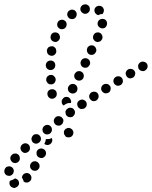

<svg xmlns="http://www.w3.org/2000/svg" viewBox="-126 -570 719 910"><path d="M-53 276Q-54 276 -55 276Q-56 277 -57 277Q-65 283 -74 285Q-76 285 -77 286Q-78 287 -79 288Q-79 289 -80 290Q-83 299 -79 308Q-75 316 -66 319Q-62 321 -57 321Q-53 320 -49 318Q-45 316 -42 313Q-39 310 -37 306Q-34 297 -38 288Q-42 280 -51 277Q-52 276 -53 276ZM-16 258V257Q-10 251 0 250Q9 250 16 256Q19 259 21 263Q23 267 23 272Q23 276 22 280Q20 285 17 288Q14 291 10 293Q6 295 1 295Q-3 296 -7 294Q-11 293 -14 290Q-15 284 -18 279Q-20 275 -22 271Q-22 268 -20 264Q-19 260 -16 258ZM-62 232Q-65 226 -70 222Q-74 221 -77 219Q-78 219 -78 219Q-79 219 -80 218Q-84 218 -88 219Q-93 220 -96 222Q-100 225 -102 229Q-105 233 -105 237Q-107 246 -102 254Q-96 262 -87 263Q-83 264 -78 263Q-74 262 -70 259Q-67 257 -64 253Q-62 249 -61 245V244Q-60 238 -62 232ZM17 223Q20 232 28 237Q32 239 36 239Q41 240 45 239Q49 237 53 235Q56 232 59 228Q63 220 61 211Q58 202 50 197Q46 195 42 194Q37 194 33 195Q29 196 25 199Q22 202 19 206Q15 214 17 223ZM-32 178Q-33 168 -40 162Q-44 160 -48 158Q-52 157 -57 158Q-61 158 -65 160Q-69 163 -72 166Q-78 174 -77 183Q-75 192 -68 198Q-65 201 -60 202Q-56 203 -52 203Q-47 202 -43 200Q-39 198 -37 194H-36Q-31 187 -32 178ZM47 155Q47 159 48 164Q50 168 52 171Q55 175 59 176Q68 181 77 178Q85 175 90 166Q94 158 91 149Q88 140 79 136Q71 132 62 135Q53 138 49 146Q47 150 47 155ZM14 142Q16 138 16 133Q17 129 15 125Q14 120 11 117Q5 110 -5 109Q-14 109 -21 115Q-28 121 -29 131Q-29 140 -23 147Q-17 154 -8 155Q1 155 8 149H9Q12 146 14 142ZM93 89Q92 89 91 89Q91 91 91 92Q90 101 85 110Q85 111 84 112Q85 113 87 114Q88 115 89 115Q98 119 106 116Q115 113 119 105Q122 100 122 95Q122 89 119 84Q115 86 111 88Q102 90 93 89ZM60 105Q67 99 68 90Q69 81 63 74Q57 66 48 66Q38 65 31 71Q28 74 26 78Q24 82 23 86Q23 91 24 95Q26 99 28 103Q34 110 44 111Q53 111 60 105ZM201 36Q193 36 187 40Q185 41 184 42Q184 42 183 43Q183 43 182 44Q179 47 178 51Q176 55 177 60Q177 64 179 68Q181 72 184 75V76Q191 82 200 81Q210 81 216 74Q222 67 222 58Q221 48 214 42Q208 37 201 36ZM120 47Q121 38 116 31Q110 23 101 22Q91 21 84 27Q80 30 78 34Q76 38 75 42Q75 47 76 51Q77 55 80 59Q86 66 95 67Q105 68 112 62Q119 56 120 47ZM171 15Q173 11 174 6Q175 2 174 -3Q173 -7 170 -10Q164 -18 155 -19Q146 -21 138 -15Q131 -9 129 0Q128 9 134 17Q139 24 148 25Q158 27 165 21Q169 18 171 15ZM229 -33Q231 -42 225 -50Q220 -58 211 -59Q201 -61 194 -55Q190 -53 188 -49Q185 -45 184 -41Q184 -36 185 -32Q186 -27 188 -24Q194 -16 203 -15Q212 -13 220 -18V-19Q227 -24 229 -33ZM276 -57Q276 -58 276 -58Q284 -63 285 -73Q286 -82 281 -89Q275 -96 266 -98Q258 -99 250 -94Q242 -89 240 -80Q239 -71 244 -63Q246 -59 250 -57Q254 -54 258 -53Q263 -53 267 -54Q271 -54 275 -57Q276 -57 276 -57ZM168 -98H169Q171 -102 174 -105Q177 -108 181 -110Q186 -111 190 -111Q195 -110 199 -109Q206 -105 209 -97Q213 -90 210 -82Q203 -82 196 -81Q188 -79 181 -74Q178 -72 176 -70Q169 -74 167 -82Q165 -90 168 -98ZM341 -109Q343 -118 338 -126Q333 -134 324 -135Q315 -137 307 -132Q303 -130 301 -126Q298 -122 297 -118Q296 -114 297 -109Q298 -105 300 -101Q303 -97 306 -95Q310 -92 314 -91Q319 -90 323 -91Q328 -92 331 -94L332 -95Q339 -100 341 -109ZM135 -143Q127 -148 118 -147Q109 -146 103 -139Q97 -131 99 -122Q100 -113 107 -107Q114 -101 124 -102Q133 -104 139 -111Q144 -118 143 -128Q142 -137 135 -143ZM197 -142Q200 -133 209 -129Q217 -125 226 -128Q235 -131 239 -139V-140Q243 -148 240 -157Q237 -166 229 -170Q220 -174 211 -171Q203 -168 198 -159Q194 -151 197 -142ZM398 -145Q400 -154 396 -162Q393 -166 389 -169Q386 -171 381 -172Q377 -173 373 -172Q368 -172 364 -169Q356 -164 354 -155Q352 -146 357 -138Q360 -134 363 -132Q367 -129 371 -128Q376 -127 380 -128Q385 -129 388 -131H389Q396 -136 398 -145ZM452 -173Q455 -177 456 -181Q457 -185 456 -190Q456 -194 453 -198Q449 -206 439 -208Q430 -210 422 -205Q414 -200 412 -191Q410 -182 415 -174Q417 -170 421 -168Q424 -165 429 -164Q433 -163 438 -164Q442 -165 446 -167Q450 -169 452 -173ZM138 -194Q137 -203 130 -209Q124 -216 114 -215Q110 -215 106 -213Q102 -211 99 -208Q96 -205 94 -200Q93 -196 93 -192V-191Q93 -187 95 -183Q97 -179 100 -176Q103 -173 108 -171Q112 -170 116 -170Q126 -170 132 -177Q138 -184 138 -194ZM228 -220Q224 -212 227 -203Q230 -194 239 -190Q247 -186 256 -189Q265 -192 269 -200V-201Q273 -209 270 -218Q267 -227 258 -231Q254 -233 250 -233Q245 -233 241 -232Q237 -230 234 -227Q230 -224 228 -220ZM514 -216Q517 -225 512 -233Q507 -241 498 -243Q489 -245 481 -241Q477 -238 474 -235Q472 -231 470 -227Q469 -222 470 -218Q471 -214 473 -210Q475 -206 479 -203Q482 -200 487 -199Q491 -198 495 -199Q500 -200 504 -202Q512 -207 514 -216ZM573 -250Q575 -259 571 -267Q566 -275 557 -277Q548 -280 540 -275Q536 -273 533 -269Q530 -266 529 -261Q528 -257 529 -253Q529 -248 531 -244Q536 -236 545 -234Q554 -231 562 -236Q570 -241 573 -250ZM130 -277Q123 -283 114 -283Q104 -283 98 -277Q91 -270 91 -261V-260Q91 -251 98 -244Q105 -238 114 -238Q123 -238 130 -245Q136 -251 136 -261Q136 -270 130 -277ZM257 -264Q260 -255 268 -251Q277 -247 286 -250Q294 -253 298 -262H299Q303 -270 300 -279Q297 -288 288 -292Q280 -296 271 -293Q262 -290 258 -281Q254 -273 257 -264ZM141 -325Q141 -329 140 -334Q139 -338 137 -342Q134 -345 130 -348Q127 -350 122 -351Q118 -351 113 -350Q109 -349 105 -347Q102 -344 99 -340Q97 -336 96 -332Q96 -327 97 -323Q98 -319 100 -315Q103 -311 107 -309Q110 -307 115 -306Q124 -304 132 -310Q139 -315 141 -325ZM287 -325Q290 -316 298 -312Q307 -308 315 -311Q324 -314 328 -323Q333 -331 329 -340Q326 -349 318 -353Q310 -357 301 -354Q292 -351 288 -343V-342Q284 -334 287 -325ZM157 -386Q160 -395 156 -403Q153 -412 144 -415Q135 -418 127 -415Q118 -411 115 -402Q112 -393 115 -385Q119 -376 128 -373Q132 -371 137 -371Q141 -371 145 -373Q149 -375 152 -378Q155 -382 157 -386ZM316 -386Q320 -377 328 -373Q337 -369 346 -373Q354 -376 358 -385Q362 -394 358 -402Q355 -411 346 -415Q338 -418 329 -415Q321 -412 317 -403Q313 -394 316 -386ZM190 -455Q190 -463 185 -469Q183 -470 182 -471Q182 -472 181 -472Q181 -472 181 -472Q173 -478 164 -476Q155 -475 149 -467Q144 -459 145 -450Q147 -441 154 -436Q162 -430 171 -432Q180 -433 186 -441Q190 -447 190 -455ZM340 -446Q346 -438 355 -436Q364 -434 372 -439Q379 -445 381 -454Q383 -463 378 -471Q373 -479 364 -480Q355 -482 347 -477Q339 -472 337 -463V-462Q335 -453 340 -446ZM228 -483Q234 -487 236 -494Q239 -501 237 -508Q236 -510 235 -513Q235 -513 234 -514Q234 -514 234 -515Q231 -518 228 -521Q224 -523 220 -524Q215 -525 211 -524Q206 -523 203 -520H202Q195 -515 193 -506Q191 -497 197 -489Q202 -481 211 -480Q220 -478 228 -483ZM332 -501V-502Q324 -507 322 -516Q320 -525 325 -533Q328 -536 331 -539Q335 -541 339 -542Q344 -543 348 -542Q353 -542 356 -539H357Q360 -536 363 -533Q365 -529 366 -525Q367 -520 366 -516Q365 -512 363 -508Q362 -507 361 -505Q360 -504 359 -503Q355 -503 351 -503Q345 -501 339 -498Q337 -499 335 -500Q333 -500 332 -501ZM282 -505H281Q277 -504 273 -505Q268 -506 265 -509Q261 -511 259 -515Q256 -519 255 -523Q254 -533 259 -540Q265 -548 274 -549Q279 -550 283 -549Q287 -548 291 -545Q295 -543 297 -539Q299 -535 300 -531Q300 -531 300 -531Q300 -531 300 -531Q300 -530 300 -530Q299 -524 299 -519Q297 -514 292 -510Q288 -506 282 -505Z"/></svg>

Font: FRB American Cursive Dotted Extrabold
Style: Bold Italic
Weight: 800
Italic angle: -25°
Version: Version 2.0;Modular Font Editor K font №1